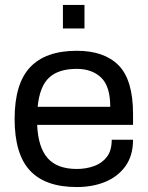

<svg xmlns="http://www.w3.org/2000/svg" viewBox="-20 -743 596 775"><path d="M290 12Q163 12 101 -54.5Q39 -121 39 -263Q39 -405 101.5 -471.5Q164 -538 290 -538Q401 -538 459 -479Q517 -420 517 -283V-239H130Q134 -148 172.5 -104.5Q211 -61 290 -61Q328 -61 360.5 -73Q393 -85 412 -110.5Q431 -136 431 -179H517Q517 -115 486.5 -72.5Q456 -30 405 -9Q354 12 290 12ZM132 -312H425Q425 -395 388 -430Q351 -465 290 -465Q216 -465 178 -429.5Q140 -394 132 -312ZM234 -628V-723H321V-628Z"/></svg>

Font: Archivo VF Beta
Style: Regular
Weight: 400
Designer: Hector Gatti
Foundry: Omnibus-Type
Version: Version 1.002